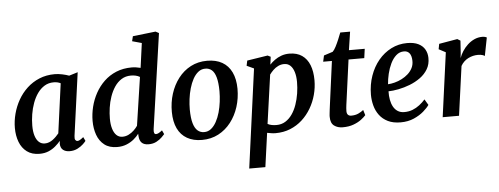

<svg xmlns="http://www.w3.org/2000/svg" viewBox="-62 -992 3697 1422"><g transform="rotate(-5 1787.0 -281.5)"><path d="M469 -99.5Q466 -78 472.2 -69.2Q478.5 -60.5 488 -60.5Q496 -60.5 506.2 -66.2Q516.5 -72 532.5 -85L546.5 -56Q541.5 -48.5 525 -32.5Q508.5 -16.5 482.5 -3.2Q456.5 10 423.5 10Q394 10 375 -4.8Q356 -19.5 355 -51.5L357.5 -72.5Q340.5 -52.5 318.2 -33.5Q296 -14.5 266.8 -2.2Q237.5 10 200.5 10Q143.5 10 106.5 -17.8Q69.5 -45.5 51.8 -92.2Q34 -139 34 -196.5Q34 -249 48 -302Q62 -355 89 -402.8Q116 -450.5 156 -487.8Q196 -525 247.8 -546.5Q299.5 -568 362.5 -568Q388 -568 417.8 -561.8Q447.5 -555.5 468.5 -547.5L533.5 -567.5ZM401 -497Q389.5 -503 376.2 -505.8Q363 -508.5 349.5 -508.5Q311 -508.5 281.2 -490.2Q251.5 -472 229.2 -440.8Q207 -409.5 192.5 -369.8Q178 -330 171 -286.8Q164 -243.5 164 -202Q164 -157.5 174 -126.2Q184 -95 202.2 -79Q220.5 -63 245 -63Q262.5 -63 277.8 -69Q293 -75 306.2 -85Q319.5 -95 330.8 -106.5Q342 -118 351 -129Z M1057 -97.5Q1055 -79.5 1058.5 -70Q1062 -60.5 1072 -60.5Q1080.5 -60.5 1091 -65.8Q1101.5 -71 1118 -84L1131.5 -55Q1126 -48.5 1110.5 -32.8Q1095 -17 1069.8 -3.5Q1044.5 10 1011 10Q977 10 960 -6.8Q943 -23.5 941 -57.5L940 -74.5Q925.5 -54.5 902.2 -35Q879 -15.5 847.8 -2.8Q816.5 10 777.5 10Q719 10 682.5 -18.5Q646 -47 629 -94.2Q612 -141.5 612 -198Q612 -250 625 -302.8Q638 -355.5 664 -403Q690 -450.5 728.8 -487.8Q767.5 -525 819.2 -546.5Q871 -568 935.5 -568Q950.5 -568 967.8 -565.5Q985 -563 1000.5 -559L1025.5 -741.5L955 -761L964 -797.5L1134 -817L1158.5 -804ZM990 -492.5Q976 -501 958.8 -504.8Q941.5 -508.5 923.5 -508.5Q884 -508.5 853.8 -489.5Q823.5 -470.5 802 -438.5Q780.5 -406.5 766.8 -366.8Q753 -327 747 -284.8Q741 -242.5 741 -204Q741 -161.5 750.5 -129.5Q760 -97.5 778.2 -80Q796.5 -62.5 822.5 -62.5Q847.5 -62.5 869.2 -73.5Q891 -84.5 908.2 -101Q925.5 -117.5 936.5 -134Z M1495.5 -568.5Q1561.5 -568.5 1607.2 -542.2Q1653 -516 1677.2 -465.5Q1701.5 -415 1702 -342Q1702 -271.5 1681.8 -208Q1661.5 -144.5 1623 -94.8Q1584.5 -45 1530 -16.2Q1475.5 12.5 1407.5 12.5Q1343 12.5 1297 -13.8Q1251 -40 1227 -90.2Q1203 -140.5 1202.5 -213Q1202 -284 1222.2 -348Q1242.5 -412 1280.8 -461.8Q1319 -511.5 1373.2 -540Q1427.5 -568.5 1495.5 -568.5ZM1477 -511.5Q1447.5 -511.5 1424.8 -493.5Q1402 -475.5 1385.2 -445Q1368.5 -414.5 1357.5 -376.2Q1346.5 -338 1341.5 -297.8Q1336.5 -257.5 1336.5 -220Q1337 -156 1348.2 -117.5Q1359.5 -79 1380 -61.5Q1400.5 -44 1428.5 -44Q1457.5 -44 1480 -62Q1502.5 -80 1519.2 -110.5Q1536 -141 1546.8 -179.2Q1557.5 -217.5 1562.5 -258Q1567.5 -298.5 1567.5 -336Q1567 -400 1556.2 -438.5Q1545.5 -477 1525.5 -494.2Q1505.5 -511.5 1477 -511.5Z M1737 254 1837 -481.5 1784 -506 1792 -544 1945.5 -568 1967.5 -557 1960 -499Q1976 -516.5 1997.8 -532.2Q2019.5 -548 2046.8 -558Q2074 -568 2106.5 -568Q2163 -568 2200.5 -542Q2238 -516 2256.8 -468.5Q2275.5 -421 2275.5 -356Q2275.5 -301 2261.2 -248Q2247 -195 2219.5 -148.2Q2192 -101.5 2153 -66Q2114 -30.5 2064 -10.2Q2014 10 1954.5 10Q1939.5 10 1923.2 7.5Q1907 5 1892 2L1857 254ZM1901 -63.5Q1914.5 -56 1931 -52.8Q1947.5 -49.5 1967 -49.5Q2004 -49.5 2033 -67.5Q2062 -85.5 2083.2 -116Q2104.5 -146.5 2118.2 -186Q2132 -225.5 2138.8 -268.8Q2145.5 -312 2145.5 -354Q2145.5 -395.5 2136 -427.2Q2126.5 -459 2108 -476.8Q2089.5 -494.5 2062 -494.5Q2038 -494.5 2017 -484.2Q1996 -474 1979.8 -458Q1963.5 -442 1952 -426Z M2498.5 -181Q2496 -164.5 2494.5 -152Q2493 -139.5 2492 -129Q2491 -118.5 2491 -107Q2491 -89 2499.5 -79.8Q2508 -70.5 2524.5 -70.5Q2554.5 -70.5 2576.8 -80.8Q2599 -91 2615.5 -104.5L2627.5 -65Q2615 -50.5 2591.8 -33Q2568.5 -15.5 2534.2 -2.8Q2500 10 2453.5 10Q2416.5 10 2390.2 -9.2Q2364 -28.5 2364 -75.5Q2364 -80 2364.2 -86Q2364.5 -92 2365.8 -102.2Q2367 -112.5 2368.8 -128.5Q2370.5 -144.5 2374 -168.5L2416.5 -486.5H2351.5L2361.5 -532L2428 -553.5Q2440 -565 2452.5 -589.2Q2465 -613.5 2476.5 -641Q2488 -668.5 2496.5 -691H2569.5L2549 -555H2666.5L2657 -486.5H2540Z M3100 -100Q3086.5 -79.5 3056.8 -53.5Q3027 -27.5 2983.5 -8.2Q2940 11 2884.5 11Q2829 11 2790.2 -8Q2751.5 -27 2727.5 -59.2Q2703.5 -91.5 2693 -131.5Q2682.5 -171.5 2682.5 -212.5Q2683 -287.5 2705.8 -352.2Q2728.5 -417 2769 -465.8Q2809.5 -514.5 2864 -542.2Q2918.5 -570 2982.5 -570Q3033.5 -570 3066 -553.8Q3098.5 -537.5 3114.2 -509.8Q3130 -482 3130.5 -447.5Q3131.5 -400 3110 -363.8Q3088.5 -327.5 3052.8 -301.8Q3017 -276 2974.5 -259.5Q2932 -243 2889.8 -234.8Q2847.5 -226.5 2814.5 -226Q2813.5 -192 2819 -162.5Q2824.5 -133 2837 -110.5Q2849.5 -88 2869.8 -75.2Q2890 -62.5 2918 -62.5Q2951.5 -62.5 2979.8 -73.5Q3008 -84.5 3031.8 -103Q3055.5 -121.5 3074.5 -143ZM2954.5 -510.5Q2920.5 -510.5 2895.8 -488.2Q2871 -466 2854 -430.8Q2837 -395.5 2827.5 -355.2Q2818 -315 2815.5 -278.5Q2838.5 -279.5 2865.5 -286.5Q2892.5 -293.5 2918.5 -306.8Q2944.5 -320 2965.5 -338.8Q2986.5 -357.5 2999 -382.2Q3011.5 -407 3010.5 -437Q3009.5 -473.5 2995 -492Q2980.5 -510.5 2954.5 -510.5Z M3197.5 0 3262.5 -477 3211.5 -504 3219 -543.5 3355.5 -567 3378 -553.5 3372 -463.5 3368 -424.5Q3376.5 -449.5 3392.8 -474.8Q3409 -500 3431.5 -521Q3454 -542 3481.8 -554.8Q3509.5 -567.5 3541.5 -567.5Q3552 -567.5 3561.2 -565Q3570.5 -562.5 3574.5 -559.5L3548 -424.5Q3543.5 -428.5 3530.5 -432.8Q3517.5 -437 3496.5 -437Q3479 -437 3460.8 -432.8Q3442.5 -428.5 3425.2 -419.8Q3408 -411 3393.8 -397.5Q3379.5 -384 3369.5 -366L3319 0Z"/></g></svg>

Font: Merriweather Light 18pt SemiBold
Style: Italic
Weight: 600
Italic angle: -7.8°
Version: Version 2.101